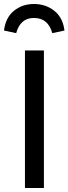

<svg xmlns="http://www.w3.org/2000/svg" viewBox="-25 -942 343 962"><path d="M195 0H100V-689H195ZM237 -776Q216 -852 145 -852Q77 -852 56 -776L-5 -789Q3 -854 45 -888Q87 -922 145 -922Q204 -922 247 -888Q290 -854 298 -789Z"/></svg>

Font: Trujillo
Style: Regular
Weight: 400
Designer: Fira Sans original fonts by bBox Type GmbH, Carrois Corporate GbR, & Edenspiekermann AG / Changes by Cristiano Sobral
Foundry: Fira Sans original fonts by bBox Type GmbH, Carrois Corporate GbR, & Edenspiekermann AG / Changes by Cristiano Sobral
Version: Version 4.301;October 17, 2021;FontCreator 14.0.0.2814 64-bi